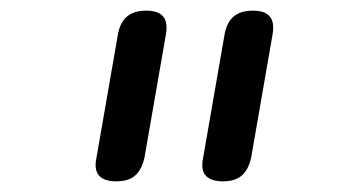

<svg xmlns="http://www.w3.org/2000/svg" viewBox="-20 -780 640 360"><path d="M361 -485 401 -715Q405 -738 418 -749Q431 -760 454 -760Q477 -760 486 -749Q495 -738 491 -715L451 -485Q446 -462 433.5 -451Q421 -440 398 -440Q375 -440 365.5 -451Q356 -462 361 -485ZM161 -485 201 -715Q205 -738 218 -749Q231 -760 254 -760Q277 -760 286 -749Q295 -738 291 -715L251 -485Q246 -462 233.5 -451Q221 -440 198 -440Q175 -440 165.5 -451Q156 -462 161 -485Z"/></svg>

Font: Maple Mono Normal NL
Style: Italic
Weight: 400
Italic angle: -10°
Monospace: yes
Designer: subframe7536
Version: Version 7.000